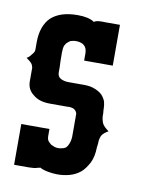

<svg xmlns="http://www.w3.org/2000/svg" viewBox="-63 -536 455 584"><g transform="rotate(10 164.5 -244.0)"><path d="M0 -333 4.9 -335.9Q11.7 -341.8 14.2 -346.2Q17.1 -349.1 20 -354Q22 -357.4 22 -361.8V-384.8Q22 -435.1 48.8 -461.9Q77.1 -487.8 129.9 -487.8H132.8Q147.9 -487.8 161.1 -484.9Q173.8 -481.9 182.1 -476.1L188 -479Q196.3 -481.9 216.8 -481H262.2V-355H173.8V-377Q173.8 -408.7 139.2 -409.2Q132.3 -409.2 126 -407.2Q121.1 -406.7 115.2 -400.9Q109.4 -396.5 106 -389.2Q103 -380.9 103 -367.2Q103 -338.9 104 -323.2V-308.1V-306.2Q104 -292.5 115.2 -287.1Q125.5 -282.2 138.2 -282.2H187Q207 -282.2 221.2 -275.9Q234.9 -270.5 243.2 -262.2Q251 -253.4 254.9 -243.2Q257.8 -231.9 257.8 -222.2Q257.8 -214.8 258.8 -208V-198.2Q258.8 -194.8 259.8 -189.9L262.2 -181.2Q264.6 -171.4 278.8 -160.2Q279.3 -159.7 284.2 -155.8L283.2 -155.3Q282.2 -154.8 281 -154.1Q279.8 -153.3 278.8 -152.8Q265.1 -144 262.2 -133.8L259.8 -124Q259.8 -114.3 257.8 -101.1Q257.3 -73.7 248 -54.2Q236.8 -32.7 224.1 -22Q209 -9.8 190.9 -4.9Q172.9 0 153.8 0Q140.1 0 124 -2.9Q108.4 -5.9 99.1 -11.2H98.1L97.2 -10.7Q96.2 -10.3 95.2 -9.8H92.8Q86.9 -7.8 81.1 -6.8Q71.3 -5.9 64.9 -5.9H19V-131.8H106V-108.9Q106 -102.1 108.9 -96.2Q111.3 -92.8 119.1 -85.9Q123.5 -83.5 129.9 -81.1Q135.3 -79.1 142.1 -79.1Q149.4 -79.1 154.8 -81.1Q160.2 -81.5 166 -85.9Q170.9 -90.8 173.8 -99.1Q177.7 -108.4 178.2 -121.1V-191.9Q175.3 -202.1 166 -206.1Q157.7 -209 147.9 -208H94.2Q60.5 -208 42 -224.1Q22 -238.8 22 -264.2V-306.2L20 -313Q17.6 -320.3 4.9 -329.1Q3.9 -330.1 0 -333Z"/></g></svg>

Font: Wyoming
Style: Regular
Weight: 400
Designer: Old Hat Creative
Version: Version 2.00 2016